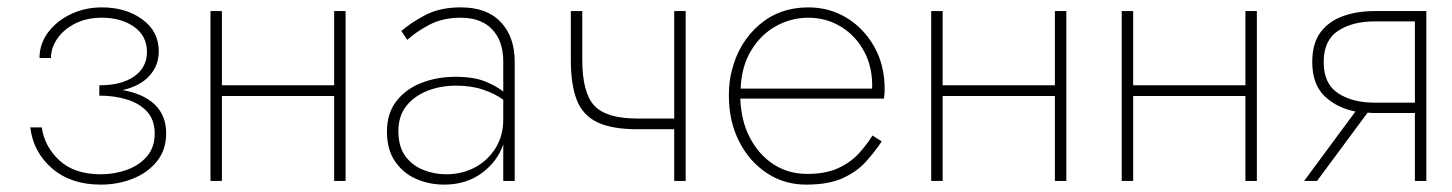

<svg xmlns="http://www.w3.org/2000/svg" viewBox="-20 -490 3933 520"><path d="M253 10Q172 10 121 -34Q70 -78 62 -145H93Q101 -92 141.5 -55Q182 -18 253 -18Q290 -18 323.5 -30Q357 -42 378 -66.5Q399 -91 399 -128Q399 -165 378.5 -187.5Q358 -210 324 -220.5Q290 -231 249 -231V-259Q310 -259 344 -283.5Q378 -308 378 -349Q378 -393 343 -417.5Q308 -442 256 -442Q214 -442 183 -426Q152 -410 135 -385Q118 -360 118 -333H87Q87 -371 110 -402Q133 -433 171.5 -451.5Q210 -470 256 -470Q321 -470 365.5 -437.5Q410 -405 410 -351Q410 -313 385 -285Q360 -257 312 -246Q369 -236 399.5 -206.5Q430 -177 430 -129Q430 -84 405 -53Q380 -22 339.5 -6Q299 10 253 10Z M550 -460H581V-259H885V-460H916V0H885V-230H581V0H550Z M1083 -382 1067 -406Q1092 -428 1131.5 -449Q1171 -470 1228 -470Q1299 -470 1336.5 -430Q1374 -390 1374 -323V0H1343V-99Q1327 -52 1284.5 -21Q1242 10 1183 10Q1143 10 1108 -5Q1073 -20 1050.5 -52Q1028 -84 1028 -134Q1028 -183 1053.5 -216Q1079 -249 1121.5 -265.5Q1164 -282 1213 -282Q1264 -282 1295 -269Q1326 -256 1343 -242V-323Q1343 -379 1313 -410.5Q1283 -442 1228 -442Q1179 -442 1143 -423Q1107 -404 1083 -382ZM1059 -135Q1059 -93 1077.5 -67.5Q1096 -42 1126 -30Q1156 -18 1188 -18Q1232 -18 1267 -37Q1302 -56 1322.5 -89.5Q1343 -123 1343 -166V-220Q1321 -236 1289 -247Q1257 -258 1215 -258Q1173 -258 1137.5 -244Q1102 -230 1080.5 -203Q1059 -176 1059 -135Z M1557 -460V-328Q1557 -239 1589.5 -204Q1622 -169 1706 -169H1806V-460H1837V0H1806V-140H1706Q1637 -140 1597.5 -159Q1558 -178 1542 -219.5Q1526 -261 1526 -328V-460Z M2368 -107Q2350 -80 2326 -53Q2302 -26 2263.5 -8Q2225 10 2163 10Q2104 10 2056.5 -21.5Q2009 -53 1981.5 -107.5Q1954 -162 1954 -231Q1954 -269 1962 -299Q1981 -375 2036 -422.5Q2091 -470 2169 -470Q2226 -470 2272.5 -442Q2319 -414 2347.5 -364Q2376 -314 2376 -248Q2376 -236 2374 -223H1985Q1987 -163 2011 -117Q2035 -71 2075 -45Q2115 -19 2166 -19Q2217 -19 2251 -35Q2285 -51 2306.5 -75Q2328 -99 2343 -123ZM2169 -442Q2123 -442 2082 -419.5Q2041 -397 2014.5 -353.5Q1988 -310 1986 -250H2342Q2344 -306 2321 -349.5Q2298 -393 2258 -417.5Q2218 -442 2169 -442Z M2502 -460H2533V-259H2837V-460H2868V0H2837V-230H2533V0H2502Z M3018 -460H3049V-259H3353V-460H3384V0H3353V-230H3049V0H3018Z M3547 0H3512L3651 -188Q3600 -198 3567 -230Q3534 -262 3534 -322Q3534 -372 3556 -402Q3578 -432 3616.5 -446Q3655 -460 3702 -460H3843V0H3812V-184H3702Q3693 -184 3684 -185ZM3702 -212H3812V-432H3702Q3643 -432 3604 -406.5Q3565 -381 3565 -322Q3565 -263 3604 -237.5Q3643 -212 3702 -212Z"/></svg>

Font: Jost* Thin
Style: Regular
Weight: 200
Version: Version 3.7